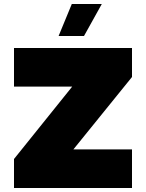

<svg xmlns="http://www.w3.org/2000/svg" viewBox="-20 -940 730 960"><path d="M50 0H640V-193H347L640 -555V-700H50V-507H341L50 -145ZM273 -760H400L489 -920H339Z"/></svg>

Font: Chess Sans Black
Style: Regular
Weight: 900
Designer: Wolf Bōese
Foundry: Wolf Bōese
Version: Version 7.223;Glyphs 3.3 (3306)